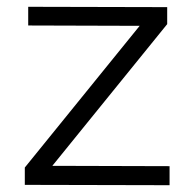

<svg xmlns="http://www.w3.org/2000/svg" viewBox="-20 -544 564 565"><path d="M63 -524 472 -523V-473L134 -56L479 -55V1L53 0V-51L391 -468L63 -469Z"/></svg>

Font: TypoPRO Montserrat
Style: Regular
Weight: 300
Designer: Julieta Ulanovsky
Foundry: Julieta Ulanovsky
Version: Version 6.001